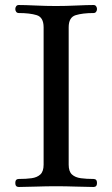

<svg xmlns="http://www.w3.org/2000/svg" viewBox="-20 -746 448 766"><path d="M55 0Q41 0 41 -16Q41 -32 55 -32Q84 -32 106 -35Q128 -38 141 -50Q154 -62 154 -89V-637Q154 -677 126.5 -685.5Q99 -694 55 -694Q48 -694 44.5 -699Q41 -704 41 -710Q41 -716 44.5 -721Q48 -726 55 -726Q79 -726 122 -724Q165 -722 203 -722Q242 -722 285 -724Q328 -726 353 -726Q360 -726 363.5 -721Q367 -716 367 -710Q367 -704 363.5 -699Q360 -694 353 -694Q310 -694 282 -685.5Q254 -677 254 -637V-89Q254 -62 267 -50Q280 -38 302.5 -35Q325 -32 353 -32Q367 -32 367 -16Q367 0 353 0Q328 0 285 -1.5Q242 -3 203 -3Q165 -3 122 -1.5Q79 0 55 0Z"/></svg>

Font: Zen Old Mincho Medium
Style: Regular
Weight: 500
Designer: Yoshimichi Ohira
Foundry: Positype
Version: Version 1.500